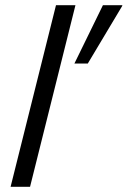

<svg xmlns="http://www.w3.org/2000/svg" viewBox="-20 -720 492 740"><path d="M20.8 0 195.8 -700H270.8L95.8 0ZM266.7 -475 376.7 -700H451.7L450.8 -696.7L318.3 -475Z"/></svg>

Font: Funnel Sans Light
Style: Italic
Weight: 300
Italic angle: -14.036°
Designer: NORD ID, Kristian Moeller
Foundry: Dicotype
Version: Version 1.000